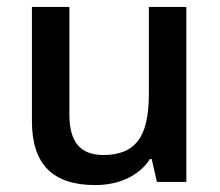

<svg xmlns="http://www.w3.org/2000/svg" viewBox="-20 -523 632 552"><path d="M515.7 0H431.2L416.1 -65.7H411Q388.3 -30.3 347.1 -10.6Q305.9 9.1 253.3 9.1Q161.8 9.1 116.8 -36.4Q71.8 -81.9 71.8 -174.4V-503H179.5V-193.1Q179.5 -134.5 203.5 -105.9Q227.5 -77.4 277.6 -77.4Q345.3 -77.4 376.1 -117.3Q408 -157.7 408 -252.3V-503H515.7Z"/></svg>

Font: Khula Semibold
Style: Regular
Weight: 600
Designer: Erin McLaughlin, Steve Matteson
Version: Version 1.000;PS 1.0;hotconv 1.0.72;makeotf.lib2.5.5900; ttf